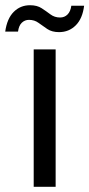

<svg xmlns="http://www.w3.org/2000/svg" viewBox="-58 -715 342 735"><path d="M71 0V-526H155V0ZM168 -592Q141 -592 123 -604Q105 -616 89.5 -627.5Q74 -639 53 -639Q37 -639 25.5 -628Q14 -617 11 -594H-38Q-31 -644 -5.5 -669.5Q20 -695 57 -695Q84 -695 101.5 -683.5Q119 -672 135 -660Q151 -648 172 -648Q189 -648 200.5 -659.5Q212 -671 215 -693H264Q258 -644 232 -618Q206 -592 168 -592Z"/></svg>

Font: DM Sans 9pt
Style: Regular
Weight: 400
Designer: Colophon Foundry, Jonny Pinhorn
Foundry: Colophon Foundry
Version: Version 4.004;gftools[0.9.30]